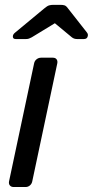

<svg xmlns="http://www.w3.org/2000/svg" viewBox="-20 -752 373 772"><path d="M35.2 0Q25 0 19.7 -6.4Q14.4 -12.7 16.4 -22.9L117.1 -497.1Q119.1 -507.3 127 -513.6Q135 -520 145.2 -520H192.6Q202.7 -520 207.5 -513.6Q212.3 -507.3 210.3 -497.1L109.7 -22.9Q107.7 -12.7 100.2 -6.4Q92.7 0 82.6 0ZM43.1 -595Q31.1 -595 31.7 -606.1Q32.1 -614.1 40.5 -620.7L157.4 -717.6Q170.2 -728.6 178 -730.5Q185.7 -732.5 193.5 -732.5H224.1Q232.7 -732.5 239.4 -730.5Q246.1 -728.6 253.9 -717.6L329.3 -621.6Q334.9 -614.9 332.9 -606.9Q330.7 -595 317.2 -595H290.1Q283.3 -595 278.3 -596.8Q273.2 -598.6 268.9 -602L200.6 -658.6L107.7 -602Q101.6 -598.6 96.4 -596.8Q91.3 -595 84.6 -595Z"/></svg>

Font: Rubik Light
Style: Italic
Weight: 300
Italic angle: -12°
Designer: Hubert and Fischer
Foundry: Hubert and Fischer
Version: Version 2.300;gftools[0.9.30]